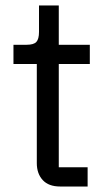

<svg xmlns="http://www.w3.org/2000/svg" viewBox="-20 -679 391 699"><path d="M199 0Q157 0 135.5 -23.5Q114 -47 114 -85V-446H29V-516H77Q103 -516 112.5 -526.5Q122 -537 122 -563V-659H194V-516H307V-446H194V-70H299V0Z"/></svg>

Font: IBM Plex Sans Thai
Style: Regular
Weight: 400
Designer: Mike Abbink, Paul van der Laan, Pieter van Rosmalen, Ben Mitchell, Mark Frömberg
Foundry: Bold Monday
Version: Version 1.1